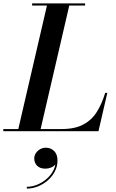

<svg xmlns="http://www.w3.org/2000/svg" viewBox="-66 -770 680 1127"><path d="M38.5 0 212.5 -750H343.5L169.5 0ZM-46.5 0V-12.5H295Q373.5 -12.5 423.2 -39.2Q473 -66 502.8 -113.8Q532.5 -161.5 551.5 -225H564L512 0ZM122.5 -737.5V-750H433.5V-737.5ZM91.5 337V326.5Q122 326.5 153 313.8Q184 301 209.2 278.8Q234.5 256.5 248.8 227Q263 197.5 260.5 164H270.5Q270.5 181.5 260 194.2Q249.5 207 233.5 213.5Q217.5 220 201 220Q168.5 220 151.8 202.8Q135 185.5 135 160.5Q135 144 144.2 129.5Q153.5 115 169 106Q184.5 97 203 97Q232 97 251.8 116.5Q271.5 136 271.5 172.5Q271.5 206.5 256 236.2Q240.5 266 214.5 288.8Q188.5 311.5 156.5 324.2Q124.5 337 91.5 337Z"/></svg>

Font: Bodoni Moda 18pt SemiBold
Style: Italic
Weight: 600
Italic angle: -13°
Designer: Owen Earl
Foundry: indestructible type
Version: Version 2.005